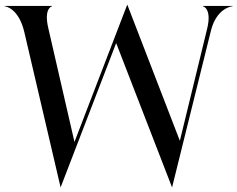

<svg xmlns="http://www.w3.org/2000/svg" viewBox="-44 -806 1035 838"><path d="M62 -666.5 220.5 12 463 -618 707 12 876.5 -671.5C900 -767 963 -778.5 971 -778.5V-780H841.5V-778.5C843.5 -778.5 881.5 -768 860 -680L741 -191.5L511.5 -786L281 -186.5L166.5 -684.5C147 -768.5 181 -778.5 183 -778.5V-780H-24V-778.5C-16.5 -778.5 38.5 -766.5 62 -666.5Z"/></svg>

Font: Beautique Display Thin
Style: Bold
Weight: 500
Designer: Nhat-Quang Ngo
Version: Version 1.100;Glyphs 3.2.3 (3260)